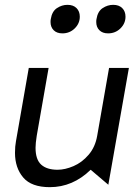

<svg xmlns="http://www.w3.org/2000/svg" viewBox="-20 -764 575 794"><path d="M42 -132Q42 -70 76 -30Q110 10 186 10Q281 10 355 -62L428 0L513 -483H431L382 -203Q374 -156 346.5 -124Q319 -92 284 -77Q249 -62 218 -62Q174 -62 150.5 -83Q127 -104 127 -153Q127 -171 132 -203L181 -483H99L46 -180Q42 -159 42 -132ZM190 -685Q189 -681 189 -673Q189 -652 202 -639Q215 -626 238 -626Q268 -626 289 -646.5Q310 -667 310 -695Q310 -717 296.5 -730.5Q283 -744 259 -744Q236 -744 215.5 -730.5Q195 -717 190 -685ZM379 -685Q378 -681 378 -673Q378 -652 391 -639Q404 -626 427 -626Q457 -626 478 -646.5Q499 -667 499 -695Q499 -717 485.5 -730.5Q472 -744 448 -744Q425 -744 404.5 -730.5Q384 -717 379 -685Z"/></svg>

Font: Geom Light
Style: Italic
Weight: 300
Italic angle: -10°
Version: Version 1.102